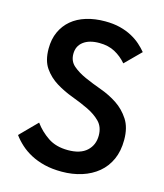

<svg xmlns="http://www.w3.org/2000/svg" viewBox="-108 -792 754 882"><g transform="rotate(15 268.5 -350.5)"><path d="M268 9Q222 9 185.5 0Q149 -9 120 -24.5Q91 -40 69 -60Q47 -80 31 -102L110 -182Q136 -146 174.5 -120Q213 -94 270 -94Q329 -94 359.5 -122Q390 -150 390 -195Q390 -236 366 -260.5Q342 -285 305.5 -302.5Q269 -320 227 -335.5Q185 -351 148.5 -373.5Q112 -396 88 -430.5Q64 -465 64 -522Q64 -567 80 -602Q96 -637 124.5 -661Q153 -685 193.5 -697.5Q234 -710 283 -710Q323 -710 354.5 -702Q386 -694 411 -680.5Q436 -667 454.5 -650.5Q473 -634 486 -618L413 -545Q389 -573 357.5 -590Q326 -607 283 -607Q235 -607 207.5 -586Q180 -565 180 -528Q180 -493 204.5 -472Q229 -451 265 -435Q301 -419 344 -403.5Q387 -388 423 -364Q459 -340 483.5 -302.5Q508 -265 508 -206Q508 -153 490 -113Q472 -73 439.5 -46Q407 -19 363 -5Q319 9 268 9Z"/></g></svg>

Font: Tilda Sans Semibold
Style: Regular
Weight: 600
Designer: ParaType Ltd
Foundry: ParaType Ltd
Version: Version 1.009